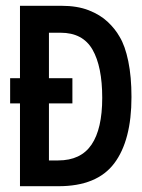

<svg xmlns="http://www.w3.org/2000/svg" viewBox="-20 -643 490 663"><path d="M49 0V-286H15V-373H49V-623H192Q247 -623 286.5 -607.5Q326 -592 352 -567.5Q378 -543 393 -516Q412 -485 423 -431.5Q434 -378 434 -308Q434 -158 374.5 -79Q315 0 182 0ZM149 -89H181Q259 -89 296 -143.5Q333 -198 333 -305Q333 -413 299.5 -471.5Q266 -530 189 -530H149V-373H230V-286H149Z"/></svg>

Font: Inconsolata SemiCondensed Bold
Style: Regular
Weight: 700
Width: 4
Monospace: yes
Designer: Raph Levien, Cyreal, Brenton Simpson
Foundry: Raph Levien, Cyreal, Google
Version: Version 3.001; ttfautohint (v1.8.2.53-6de2)